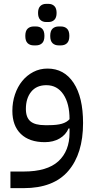

<svg xmlns="http://www.w3.org/2000/svg" viewBox="-20 -734 495 994"><path d="M34 154H103Q224 154 282 101Q340 48 340 -47V-69H335Q321 -36 288.5 -17Q256 2 212 2Q132 2 88 -40.5Q44 -83 44 -160Q44 -205 57.5 -245Q71 -285 95 -314.5Q119 -344 152.5 -361.5Q186 -379 226 -379Q312 -379 361 -305Q410 -231 410 -97Q410 62 333.5 151Q257 240 103 240H34ZM232 -86Q275 -86 300.5 -93.5Q326 -101 340 -117Q340 -198 308 -245.5Q276 -293 220 -293Q169 -293 141.5 -259Q114 -225 114 -170Q114 -126 137.5 -106Q161 -86 212 -86ZM284 -499Q264 -499 252 -510.5Q240 -522 240 -548Q240 -574 252 -585.5Q264 -597 284 -597H295Q315 -597 327 -585.5Q339 -574 339 -548Q339 -522 327 -510.5Q315 -499 295 -499ZM155 -499Q135 -499 123 -510.5Q111 -522 111 -548Q111 -574 123 -585.5Q135 -597 155 -597H166Q186 -597 198 -585.5Q210 -574 210 -548Q210 -522 198 -510.5Q186 -499 166 -499ZM219 -620Q200 -620 188.5 -631.5Q177 -643 177 -667Q177 -691 188.5 -702.5Q200 -714 219 -714H231Q250 -714 261.5 -702.5Q273 -691 273 -667Q273 -643 261.5 -631.5Q250 -620 231 -620Z"/></svg>

Font: IBM Plex Sans Arabic
Style: Regular
Weight: 400
Designer: Mike Abbink, Paul van der Laan, Pieter van Rosmalen, Wael Morcos, Khajak Apelian
Foundry: Bold Monday
Version: Version 1.1